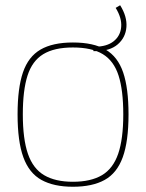

<svg xmlns="http://www.w3.org/2000/svg" viewBox="-20 -702 557 732"><path d="M47 -266Q47 -366 67.5 -426Q88 -486 134.5 -513Q181 -540 258 -540Q336 -540 382.5 -513Q429 -486 449.5 -426Q470 -366 470 -266Q470 -163 448 -102.5Q426 -42 379 -16Q332 10 258 10Q185 10 138 -16Q91 -42 69 -102.5Q47 -163 47 -266ZM67 -266Q67 -172 86.5 -115.5Q106 -59 148.5 -34Q191 -9 258 -9Q326 -9 368.5 -34Q411 -59 430.5 -115.5Q450 -172 450 -266Q450 -358 432 -414Q414 -470 372 -495.5Q330 -521 258 -521Q187 -521 145 -495.5Q103 -470 85 -414Q67 -358 67 -266ZM336 -507V-524H342Q387 -524 413 -544.5Q439 -565 442 -599Q445 -633 421 -672L438 -682Q465 -639 462 -599Q459 -559 429 -533Q399 -507 344 -507Z"/></svg>

Font: Georama Thin
Style: Regular
Weight: 100
Designer: Jean-Baptiste Levee
Foundry: Production Type
Version: Version 1.000